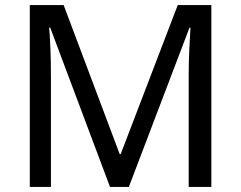

<svg xmlns="http://www.w3.org/2000/svg" viewBox="-20 -734 947 754"><path d="M412 0 177 -626H173Q176 -595 178 -542.5Q180 -490 180 -433V0H97V-714H230L450 -129H454L678 -714H810V0H721V-439Q721 -491 723.5 -542Q726 -593 728 -625H724L486 0Z"/></svg>

Font: Noto Sans Zanabazar Square
Style: Regular
Weight: 400
Version: Version 2.005; ttfautohint (v1.8.4.7-5d5b)